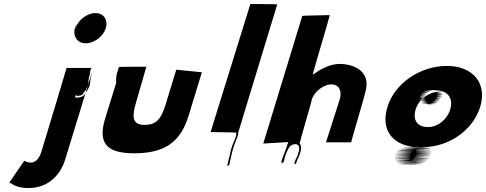

<svg xmlns="http://www.w3.org/2000/svg" viewBox="-20 -834 2448 967"><path d="M459.8 -768C417.8 -768 371.8 -732 359.6 -689C347.5 -646 376.1 -733 363.3 -691C349.8 -647 378.6 -738 365.2 -694C352.3 -652 380.2 -740 367.4 -698C354.6 -656 379.2 -743 365 -700C350.9 -657 376.5 -744 362 -700C347.6 -656 372.2 -743 358.4 -698C344.9 -654 367.3 -616 411.3 -616C454.3 -616 499.7 -650 512.6 -692C525.4 -734 502.1 -769 459.8 -768ZM431.7 -457 430.2 -452C429 -448 428 -445 427.8 -441C426.9 -438 427 -435 426.4 -433C424.2 -426 426.4 -420 424 -412C423 -409 422.8 -405 421.9 -402C421.3 -400 419.7 -398 419.1 -396C414.8 -382 404.7 -372 397.4 -361C392.9 -353 377.3 -351 368.3 -351C367.9 -353 365.5 -355 361.9 -353C353.7 -349 360.6 -342 365.6 -342C379.6 -342 399.1 -347 405.5 -358C413.1 -370 423.5 -381 428.1 -396C428.7 -398 430.3 -400 430.9 -402C431.8 -405 432.3 -410 433.3 -413C435.7 -421 433.2 -426 435.4 -433C436 -435 436.2 -439 437.1 -442C438.4 -446 438.3 -449 439.5 -453C441.3 -459 442.5 -466 443 -471L308.2 -30C287.7 37 230.5 113 124.5 113C61.5 113 43.6 93 27 85L102.3 -24C102.3 -24 117.6 -15 134.6 -15C157.6 -15 177.1 -33 188.4 -70C188.7 -71 316.1 -491 315.4 -492H444.4C432.5 -489 434.8 -467 431.7 -457Z M620.8 -405H613.8C601.8 -405 592 -409 585.3 -413C572.4 -420 574.1 -432 575.3 -449C575.3 -449 509.2 -236 509.8 -238C470.6 -110 519.3 -60 664 -62C808.6 -64 889.1 -118 929.1 -249L996.7 -470L867.7 -483L813.6 -306C790.3 -230 763.7 -205 707.7 -205C652.7 -205 641.2 -236 663.7 -313C663 -314 718.3 -498 717.3 -498C716.3 -498 582.3 -498 580.9 -497C577.3 -495 575.9 -487 574.7 -483L570.7 -470L568.9 -464C565.8 -454 566.4 -446 564.9 -438C561.3 -410 578.1 -396 611.1 -396H619.1C655.3 -400 673.4 -420 687.7 -457L688.9 -461C689.2 -462 690.9 -464 691.2 -465L696.7 -483L698.8 -490C699.4 -492 700.7 -493 700.3 -495C696.1 -504 689.5 -489 687.7 -483L682.2 -465C681.9 -464 680.6 -463 680.2 -462L678.7 -457C668.6 -424 649.3 -410 620.8 -405Z M1133.6 -38C1131.8 -32 1129.9 -26 1129.4 -21C1128.5 -18 1128.9 -16 1128 -13L1126.8 -9L1125.8 -6L1124.9 -3C1123.1 3 1132.4 2 1134.2 -4L1134.8 -6L1136.1 -10L1137 -13C1137.9 -16 1137.5 -18 1138.4 -21L1139.9 -26C1143.1 -43 1147 -59 1151.5 -77L1158 -98C1160.4 -106 1162.9 -111 1165.1 -118L1169.1 -128C1174.1 -141 1181.4 -155 1179.4 -165L1376.3 -812C1375.6 -813 1241.9 -814 1240.9 -814C1239.9 -814 1042 -170 1040.7 -169C1040.7 -169 1171.1 -167 1170.8 -166C1170.4 -165 1168.8 -163 1169.5 -162C1172.3 -145 1155.7 -120 1149 -98L1142.5 -77C1139.3 -63 1137.6 -51 1133.6 -38Z M1446.7 -133 1453.7 -156C1456 -157 1458.6 -159 1457.5 -162C1455.7 -169 1446.2 -161 1444.7 -156L1437.7 -133C1436.1 -128 1434.2 -125 1432.4 -119C1430.5 -113 1428 -108 1426.2 -102L1421 -85C1420.4 -83 1418.5 -80 1417.5 -77C1415.7 -71 1412.9 -65 1411 -59C1406.3 -50 1403.2 -40 1400.2 -30C1398 -23 1396.8 -19 1397.6 -15C1399.4 -11 1407.6 -15 1408.5 -18L1409.7 -22L1412.2 -30C1412.5 -31 1412.1 -33 1412.4 -34L1413.9 -39L1419.7 -58C1432 -85 1438.4 -106 1466 -108H1470C1486.1 -105 1489.4 -93 1485.9 -75L1484.4 -70L1481 -59L1479.2 -53C1476.1 -43 1469.1 -33 1466 -23L1464.5 -18L1462.7 -12C1462.1 -10 1463.4 -8 1465.4 -8C1467.4 -8 1471.1 -10 1471.7 -12L1473.5 -18L1475 -23C1478.1 -33 1484.8 -42 1488.2 -53L1490 -59L1491.6 -64L1494.9 -75C1498.2 -89 1495.1 -105 1489.2 -112C1487.5 -113 1552.2 -331 1550.5 -332C1560.4 -371 1610 -409 1648 -409C1691 -409 1702.7 -372 1691.1 -334C1690.1 -334 1622.8 -117 1621.8 -117H1748.8C1746.8 -117 1822.1 -370 1820.1 -370C1850.8 -477 1760.5 -512 1689.5 -512C1647.5 -512 1598.8 -490 1559.6 -460C1557.6 -460 1556.3 -459 1555.3 -459C1553.3 -459 1643 -759 1640.7 -758C1638.4 -757 1504.1 -756 1502.5 -754L1305.9 -111L1441.4 -119C1443.2 -125 1445.1 -128 1446.7 -133Z M1931.2 -295C1894.8 -176 1960.1 -92 2099.1 -92C2230.1 -92 1956.7 -94 2093.7 -94C2224.7 -94 1951 -95 2088 -95C2219 -95 1945 -95 2082 -95H2071C2202 -95 1929 -95 2066 -95C2197 -95 1924 -95 2059.7 -94C2189.7 -94 1915.1 -92 2052.1 -92C2182.8 -91 1909.8 -91 2046.5 -90C2177.2 -89 1903.9 -88 2039.3 -86C2168.7 -84 1894.1 -82 2031.8 -81C2163.5 -80 1889.2 -79 2025.5 -77C2157.2 -76 1883.9 -75 2021.3 -73C2152.7 -71 1879.4 -70 2016.8 -68C2148.2 -66 1875.6 -64 2014 -62C2146.3 -60 1873 -59 2011.4 -57C2143.8 -55 1871.5 -54 2009.9 -52C2142.3 -50 1871 -49 2009.4 -47C2141.8 -45 1870.1 -43 2008.5 -41C2140.9 -39 1869.3 -37 2008.7 -35C2142.1 -33 1871.2 -30 2011.2 -30C2144.2 -30 1874.6 -25 2013.6 -25C2147.6 -25 1877 -23 2016.7 -22C2150.4 -21 1879.1 -20 2018.8 -19C2152.5 -18 1881.2 -17 2021.6 -15C2156 -13 1886.7 -12 2026.4 -11C2160.1 -10 1890.1 -10 2029.8 -9C2164.4 -8 1894.1 -7 2034.1 -7C2168.1 -7 1898.1 -7 2038.1 -7C2172.1 -7 1901.8 -6 2041.8 -6C2175.8 -6 1905.5 -5 2045.5 -5C2179.5 -5 1908.5 -5 2048.5 -5H2053.5C2187.5 -5 1917.5 -5 2057.5 -5C2192.5 -5 1922.8 -6 2062.8 -6C2196.8 -6 1927.1 -7 2067.4 -8C2201.8 -9 1931.8 -9 2072.1 -10C2206.4 -11 1937.7 -12 2078 -13C2212.3 -14 1942.6 -15 2082.9 -16C2217.2 -17 1947.5 -18 2088.1 -20C2222.7 -22 1952 -23 2092.6 -25C2227.3 -27 1956.6 -28 2097.2 -30C2231.8 -32 1961.1 -33 2101.7 -35C2236.3 -37 1966.2 -40 2106.8 -42C2241.5 -44 1970.1 -46 2109.7 -48C2243.3 -50 1972.9 -52 2112.5 -54C2246.1 -56 1974.4 -57 2114 -59C2247.6 -61 1975.3 -63 2114.9 -65C2248.5 -67 1976.8 -68 2115.4 -70C2248 -72 1976.3 -73 2114.9 -75C2247.2 -76 1974.8 -78 2113.2 -79C2245.5 -80 1973.8 -81 2112.4 -83C2244.7 -84 1972 -85 2111.3 -86C2243.9 -88 1972.8 -91 2110.8 -91C2243.8 -91 1970.4 -93 2109.4 -93C2241.4 -93 2363.7 -179 2399.1 -298C2434.8 -418 2357.8 -503 2228.5 -502C2097.2 -501 1968.2 -416 1931.2 -295ZM2073.5 -283C2089.7 -336 2142.7 -372 2192.7 -372C2243.7 -372 2142.8 -369 2193.5 -368C2243.2 -367 2143.9 -366 2194.6 -365C2244.3 -364 2144.7 -362 2195.4 -361C2245.1 -360 2146.1 -360 2195.5 -358C2244.8 -356 2144.2 -354 2193.9 -353C2243.6 -352 2143.3 -351 2192.7 -349C2241.1 -347 2141.5 -345 2190.9 -343C2239.6 -342 2138.3 -341 2187.6 -339C2236 -337 2134.4 -335 2183.8 -333C2232.2 -331 2131.9 -330 2180.6 -329C2229 -327 2127.7 -326 2176.1 -324C2224.8 -323 2123.1 -321 2171.8 -320C2220.5 -319 2119.2 -318 2167.9 -317C2215.6 -316 2115.3 -315 2164 -314C2211.7 -313 2110.7 -313 2159.4 -312C2208.4 -312 2106.8 -310 2155.8 -310C2203.5 -309 2102.5 -309 2151.5 -309C2200.5 -309 2099.5 -309 2148.5 -309C2197.5 -309 2096.2 -308 2145.2 -308H2141.2C2189.2 -308 2089.5 -309 2138.5 -309C2186.5 -309 2085.5 -309 2134.5 -309C2183.5 -309 2082.8 -310 2131.8 -310C2179.8 -310 2078.8 -310 2127.8 -310C2175.8 -310 2075.4 -312 2124.4 -312C2172.7 -313 2072.4 -312 2121.7 -313C2170.7 -313 2070.3 -315 2119.6 -316C2168.2 -318 2066.5 -319 2115.8 -320C2164.1 -321 2064.4 -322 2113.8 -323C2163.1 -324 2061.7 -326 2110.7 -326C2160.7 -326 2058.9 -330 2108.9 -330C2157.9 -330 2056.8 -333 2107.1 -334C2156.4 -335 2057.3 -338 2107.3 -338C2157.3 -338 2057.9 -343 2107.9 -343C2156.9 -343 2057.8 -346 2108.1 -347C2157.4 -348 2059 -350 2109.3 -351C2159.6 -352 2060.9 -353 2111.5 -355C2161.8 -356 2062.5 -358 2113.8 -359C2164.1 -360 2064.4 -361 2115.7 -362C2166 -363 2068.6 -365 2119.9 -366C2171.2 -367 2072.5 -368 2124.8 -369C2176.1 -370 2077.4 -371 2131 -373C2183.6 -375 2086 -376 2137 -376C2188.3 -377 2089.6 -378 2141.6 -378C2192.6 -378 2095.9 -379 2147.9 -379C2199.9 -379 2101.2 -380 2153.2 -380C2204.2 -380 2106.2 -380 2158.2 -380H2168.2C2220.2 -380 2122.2 -380 2174.2 -380C2225.2 -380 2126.2 -380 2178.2 -380C2229.2 -380 2130.9 -379 2182.6 -378C2234.3 -377 2263.6 -339 2248.1 -285C2232.9 -232 2185.3 -194 2135.3 -194C2081.3 -194 2057.3 -230 2073.5 -283Z"/></svg>

Font: Hussar Wojna
Style: 3Obl
Weight: 400
Designer: Robert Jablonski
Foundry: Cannot Into Space Fonts
Version: Version 1.01